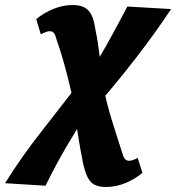

<svg xmlns="http://www.w3.org/2000/svg" viewBox="-124 -456 700 763"><path d="M297 287Q255 287 236.5 266.5Q218 246 207 197Q197 148 187.5 90.5Q178 33 170 -38Q159 -94 148 -138Q137 -182 125.5 -221.5Q114 -261 99 -304Q95 -320 89 -326Q83 -332 73 -332Q67 -332 57.5 -328.5Q48 -325 38 -320L20 -380Q50 -405 88 -420.5Q126 -436 165 -436Q193 -436 210.5 -427Q228 -418 238.5 -398.5Q249 -379 254 -345Q261 -311 265 -284Q269 -257 272 -231Q275 -205 278 -178Q281 -151 285 -118Q300 -45 320 20Q340 85 363 155Q367 171 373.5 177Q380 183 389 183Q395 183 404.5 180Q414 177 423 171L442 231Q412 256 374.5 271.5Q337 287 297 287ZM57 282 -104 272Q-41 171 33 76.5Q107 -18 185 -119L234 -25Q183 53 139 128.5Q95 204 57 282ZM254 -28 204 -124Q256 -199 299.5 -277Q343 -355 382 -430L556 -420Q491 -322 415 -224Q339 -126 254 -28Z"/></svg>

Font: Ysabeau Infant Black
Style: Italic
Weight: 900
Italic angle: -12°
Designer: Christian Thalmann (Catharsis Fonts)
Version: Version 2.001;gftools[0.9.30]; featfreeze: ss01,ss02,lnum